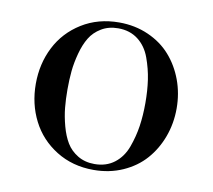

<svg xmlns="http://www.w3.org/2000/svg" viewBox="-60 -538 682 615"><g transform="rotate(10 280.5 -230.5)"><path d="M280.8 -469.7Q332.5 -469.7 376 -450.4Q419.4 -431.2 448.2 -398.4Q477.1 -365.7 493.2 -322.3Q509.3 -278.8 509.3 -230Q509.3 -181.2 493.2 -137.7Q477.1 -94.2 448.2 -61.5Q419.4 -28.8 376 -9.5Q332.5 9.8 280.8 9.8Q212.4 9.8 159.4 -23.2Q106.4 -56.2 78.9 -110.4Q51.3 -164.6 51.3 -230Q51.3 -295.4 78.9 -349.6Q106.4 -403.8 159.4 -436.8Q212.4 -469.7 280.8 -469.7ZM280.8 -9.3Q318.8 -9.3 345.5 -29.8Q372.1 -50.3 384.8 -85.2Q397.5 -120.1 402.6 -154.8Q407.7 -189.5 407.7 -230Q407.7 -270.5 402.6 -305.2Q397.5 -339.8 384.8 -374.8Q372.1 -409.7 345.5 -430.2Q318.8 -450.7 280.8 -450.7Q249.5 -450.7 226.1 -436.5Q202.6 -422.4 189.5 -400.6Q176.3 -378.9 168 -348.1Q159.7 -317.4 157 -289.6Q154.3 -261.7 154.3 -230Q154.3 -198.2 157 -170.4Q159.7 -142.6 168 -111.8Q176.3 -81.1 189.5 -59.3Q202.6 -37.6 226.1 -23.4Q249.5 -9.3 280.8 -9.3Z"/></g></svg>

Font: Bodoni* 11pt
Style: Regular
Weight: 400
Version: Version 2.3